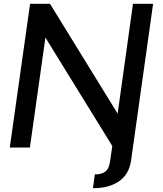

<svg xmlns="http://www.w3.org/2000/svg" viewBox="-20 -770 850 1002"><path d="M779 -750 664 68Q653 142 599 177.5Q545 213 465 212L475 140Q508 141 529 126Q550 111 555 68L566 -8L217 -574L136 0H31L137 -750H241L594 -177L674 -750Z"/></svg>

Font: Oakes Grotesk Medium
Style: Italic
Weight: 500
Italic angle: -8°
Designer: Samuel Oakes
Foundry: Samuel Oakes
Version: Version 1.000;PS 001.000;hotconv 1.0.88;makeotf.lib2.5.64775